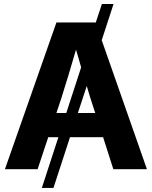

<svg xmlns="http://www.w3.org/2000/svg" viewBox="-20 -839 753 952"><path d="M543 -819.3 484.4 -639.6 708.5 0H542L491.2 -158.7H327.1L245.1 92.8H187.5L269.5 -158.7H219.2L166.5 0H4.4L259.8 -727.5H453.1L454.1 -725.1L485.4 -819.3ZM308.6 -278.8 382.3 -504.9Q376.5 -525.9 370.1 -547.9Q363.8 -569.8 356.9 -592.8Q337.4 -524.9 319.8 -467.3Q302.2 -409.7 284.7 -354L259.8 -278.8ZM410.2 -412.6 366.2 -278.8H452.1L427.7 -354Q423.3 -368.7 418.9 -383.1Q414.6 -397.5 410.2 -412.6Z"/></svg>

Font: Inter Display
Style: Bold
Weight: 700
Designer: Rasmus Andersson
Foundry: rsms
Version: Version 4.001;git-9221beed3